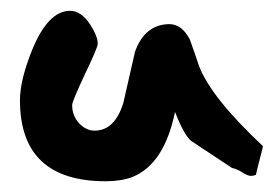

<svg xmlns="http://www.w3.org/2000/svg" viewBox="-20 -428 502 352"><path d="M461.9 -160.2Q461.9 -157.2 456.1 -135.7Q450.2 -113.3 449.2 -107.4Q444.3 -105.5 440.4 -105.5Q433.6 -105.5 423.8 -112.3Q414.1 -118.2 405.3 -120.1Q367.2 -145.5 330.1 -169.9Q317.4 -180.7 300.8 -222.7Q281.2 -127 222.7 -103.5Q202.1 -95.7 173.8 -95.7Q16.6 -95.7 16.6 -244.1Q16.6 -281.2 39.1 -336.9Q68.4 -408.2 108.4 -408.2Q128.9 -408.2 145.5 -382.8Q159.2 -361.3 159.2 -347.7Q159.2 -340.8 135.7 -292Q112.3 -242.2 112.3 -235.4Q112.3 -215.8 125 -202.1Q137.7 -188.5 153.3 -188.5Q190.4 -188.5 206.1 -239.3Q216.8 -285.2 227.5 -333Q245.1 -382.8 290 -383.8Q313.5 -383.8 328.1 -355.5Q336.9 -331.1 344.7 -307.6Q366.2 -250 461.9 -160.2Z"/></svg>

Font: Lazy Dog
Style: Regular
Weight: 400
Version: July 2001 - Freeware